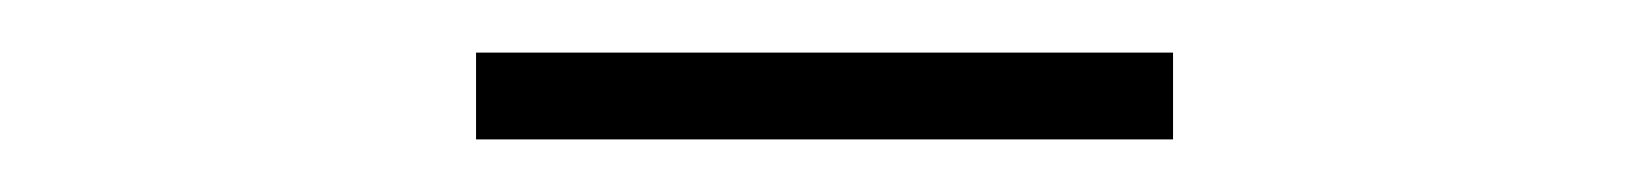

<svg xmlns="http://www.w3.org/2000/svg" viewBox="-20 -722 626 73"><path d="M161 -669V-702H426V-669Z"/></svg>

Font: Noto Sans KR Thin Thin
Style: Regular
Weight: 250
Version: Version 2.004-H2;hotconv 1.0.118;makeotfexe 2.5.65603